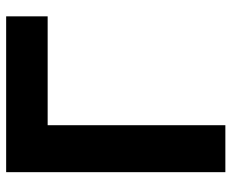

<svg xmlns="http://www.w3.org/2000/svg" viewBox="-85 -678 763 633"><g transform="rotate(-90 296.5 -361.5)"><path d="M200.2 -585.9H559.1V-722.7H45.4V0H200.2Z"/></g></svg>

Font: Giphurs ExtraBold
Style: Regular
Weight: 800
Version: Version 1.000